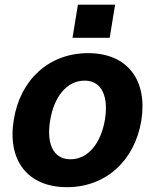

<svg xmlns="http://www.w3.org/2000/svg" viewBox="-20 -776 652 807"><path d="M307.5 -756.4 284.8 -617.2H441.1L463.8 -756.4ZM261.4 10.7C425.8 10.7 546.2 -101.6 573.9 -268.5C601.2 -438.2 516.7 -552.6 350.5 -552.6C185.4 -552.6 65 -440.7 38 -273.1C9.9 -103.7 94.5 10.7 261.4 10.7ZM276.3 -106.5C201.7 -106.5 175.1 -175.4 190.7 -269.2C206 -365.4 258.5 -437.1 335.6 -437.1C409.8 -437.1 436.1 -367.9 421.2 -273.8C405.2 -177.6 352.6 -106.5 276.3 -106.5Z"/></svg>

Font: TID UI
Style: Bold Italic
Weight: 700
Italic angle: -9.39999°
Designer: The TID Project Authors
Foundry: Bakken & Bæck
Version: Version 1.001;hotconv 1.0.109;makeotfexe 2.5.65596